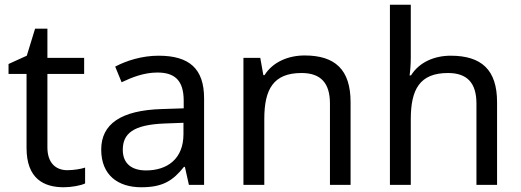

<svg xmlns="http://www.w3.org/2000/svg" viewBox="-20 -780 2198 810"><path d="M264 -62C215 -62 180 -93 180 -158V-468H335V-536H180V-659H128L93 -545L16 -510V-468H92V-156C92 -26 165 10 249 10C281 10 320 3 339 -6V-73C322 -67 290 -62 264 -62Z M649 -545C579 -545 513 -524 466 -499L493 -433C537 -454 588 -474 644 -474C714 -474 755 -444 755 -355V-323L664 -320C489 -315 407 -256 407 -149C407 -40 479 10 576 10C666 10 709 -17 756 -76H760L777 0H841V-365C841 -490 779 -545 649 -545ZM675 -259 754 -262V-214C754 -110 686 -61 596 -61C538 -61 498 -88 498 -148C498 -216 541 -254 675 -259Z M1265 -546C1197 -546 1131 -519 1096 -463H1091L1078 -536H1007V0H1095V-278C1095 -403 1133 -472 1252 -472C1334 -472 1372 -429 1372 -343V0H1459V-349C1459 -487 1393 -546 1265 -546Z M1713 -537V-760H1625V0H1713V-277C1713 -402 1750 -472 1870 -472C1952 -472 1990 -429 1990 -343V0H2077V-349C2077 -486 2011 -545 1881 -545C1812 -545 1748 -517 1714 -462H1708C1711 -483 1713 -511 1713 -537Z"/></svg>

Font: Noto Sans Arabic UI
Style: Regular
Weight: 400
Designer: Monotype Design Team, Nadine Chahine and Nizar Qandah
Foundry: Monotype Imaging Inc.
Version: Version 2.010